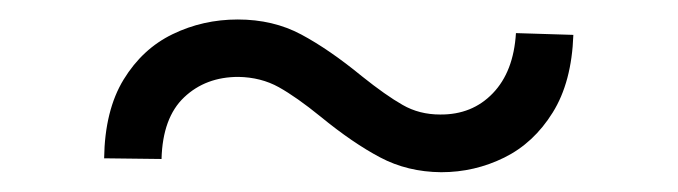

<svg xmlns="http://www.w3.org/2000/svg" viewBox="-20 -385 692 196"><path d="M86.3 -223.4Q87 -272.4 106.2 -303.8Q125.4 -335.2 156.2 -350.1Q187.1 -365.1 222.7 -365.1Q258.9 -365.1 287.5 -349.8Q316.1 -334.5 349.4 -307.2Q373.9 -287.6 391 -277.9Q408 -268.1 429.3 -268.1Q462 -267.8 483.1 -289.8Q504.3 -311.8 506.7 -351.2L565.3 -349.4Q563.6 -301.1 544.2 -270.1Q524.9 -239 494.7 -224.1Q464.5 -209.2 430.4 -209.2Q396 -209.5 368.1 -224.3Q340.2 -239 307.2 -266Q282.7 -285.9 264.6 -296Q246.4 -306.1 223.4 -306.5Q190 -306.5 168 -285.7Q146 -264.9 144.9 -222.7Z"/></svg>

Font: Inter Zeller Light
Style: Regular
Weight: 300
Designer: Rasmus Andersson; Joe Bland
Foundry: zeller
Version: Version 3.015;git-dec3a8cb1